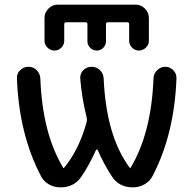

<svg xmlns="http://www.w3.org/2000/svg" viewBox="-20 -808 832 828"><path d="M537 -632V-704Q537 -712 529 -712H446Q437 -712 437 -704V-630Q437 -614 425.5 -602Q414 -590 397.5 -590Q381 -590 369 -602Q357 -614 357 -630V-704Q357 -712 349 -712H266Q257 -712 257 -704V-632Q257 -615 244.5 -602.5Q232 -590 215 -590Q198 -590 185 -602.5Q172 -615 172 -632V-731Q172 -754 189 -771Q206 -788 229 -788H565Q588 -788 605 -771Q622 -754 622 -731V-632Q622 -615 609 -602.5Q596 -590 579 -590Q562 -590 549.5 -602.5Q537 -615 537 -632ZM241 0Q214 0 191.5 -12.5Q169 -25 157 -48Q62 -228 53 -470Q52 -491 67 -505.5Q82 -520 103 -520Q124 -520 138.5 -505Q153 -490 154 -469Q163 -232 253 -84Q253 -83 254 -83Q255 -83 256 -84Q321 -162 354 -283Q356 -292 354 -300Q332 -389 326 -470Q325 -491 339.5 -505.5Q354 -520 375 -520Q396 -520 411 -505.5Q426 -491 427 -470Q438 -220 540 -84Q540 -83 542 -83Q543 -83 543 -84Q633 -234 642 -471Q643 -491 658 -505.5Q673 -520 693 -520Q713 -520 727.5 -505Q742 -490 741 -470Q732 -229 638 -49Q626 -26 603 -13Q580 0 553 0Q495 0 464 -45Q427 -101 401 -162Q400 -164 397.5 -163.5Q395 -163 394 -161Q364 -94 330 -45Q299 0 241 0Z"/></svg>

Font: Rounded Mplus 1c Medium
Style: Regular
Weight: 500
Version: Version 1.059.20150529